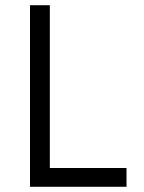

<svg xmlns="http://www.w3.org/2000/svg" viewBox="-20 -716 552 736"><path d="M465 0H95V-696H171V-72H465Z"/></svg>

Font: TypoPRO Titillium Maps
Style: 400 wt
Weight: 400
Designer: Campivisivi
Foundry: Accademia di Belle Arti di Urbino and students of MA course of Visual design
Version: Version 001.001